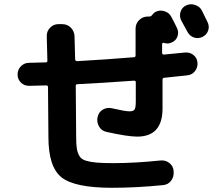

<svg xmlns="http://www.w3.org/2000/svg" viewBox="-20 -852 1040 912"><path d="M938.5 -802.7Q943.4 -793 952.6 -773.9Q961.9 -754.9 965.8 -747.1Q975.6 -727.5 968.8 -707Q961.9 -686.5 941.9 -676.8Q921.9 -667 901.4 -673.8Q880.9 -680.7 870.1 -701.2Q861.3 -718.8 840.8 -754.9Q831.1 -774.4 837.4 -795.4Q843.8 -816.4 863.8 -826.2Q883.8 -835.9 906.2 -828.6Q928.7 -821.3 938.5 -802.7ZM118.2 -444.3Q94.7 -444.3 79.1 -460Q63.5 -475.6 63.5 -498Q63.5 -521.5 79.6 -537.6Q95.7 -553.7 118.2 -553.7Q143.6 -553.7 197.3 -555.7Q205.1 -555.7 205.1 -563.5Q204.1 -620.1 202.1 -679.7Q201.2 -703.1 217.8 -720.2Q234.4 -737.3 256.8 -737.3H275.4Q299.8 -737.3 316.4 -720.7Q333 -704.1 334 -679.7Q335 -642.6 336.9 -571.3Q336.9 -562.5 345.7 -561.5Q484.4 -569.3 615.2 -580.1Q624 -580.1 624 -588.9V-715.8Q624 -740.2 641.1 -756.8Q658.2 -773.4 681.6 -773.4H689.5Q697.3 -773.4 702.1 -780.3Q710 -791 719.7 -795.9Q738.3 -805.7 760.7 -798.8Q783.2 -792 793 -773.4Q797.9 -764.6 807.1 -746.6Q816.4 -728.5 820.3 -719.7Q830.1 -700.2 823.2 -679.7Q816.4 -659.2 795.9 -650.4Q778.3 -641.6 757.8 -648.4Q750 -650.4 750 -640.6V-600.6Q750 -592.8 758.8 -592.8Q824.2 -598.6 858.4 -602.5Q881.8 -604.5 898.9 -590.8Q916 -577.1 918 -554.7Q919.9 -531.2 905.8 -513.7Q891.6 -496.1 869.1 -494.1Q822.3 -489.3 758.8 -482.4Q752 -482.4 752 -472.7V-336.9Q752 -203.1 631.8 -203.1Q585.9 -203.1 485.4 -225.6Q461.9 -230.5 450.2 -251.5Q438.5 -272.5 443.4 -295.9L444.3 -297.9Q449.2 -320.3 468.8 -331.5Q488.3 -342.8 510.7 -337.9Q574.2 -323.2 594.7 -323.2Q612.3 -323.2 618.7 -331.1Q625 -338.9 625 -370.1V-461.9Q625 -468.8 616.2 -468.8Q468.8 -458 347.7 -452.1Q339.8 -452.1 339.8 -444.3Q341.8 -286.1 341.8 -200.2Q341.8 -165 345.2 -145Q348.6 -125 357.9 -109.9Q367.2 -94.7 389.2 -88.4Q411.1 -82 439.9 -79.6Q468.8 -77.1 519.5 -77.1Q620.1 -77.1 743.2 -89.8Q766.6 -91.8 784.7 -77.6Q802.7 -63.5 804.7 -40V-36.1Q806.6 -11.7 792.5 6.8Q778.3 25.4 753.9 27.3Q627 40 512.7 40Q334 40 272 -9.8Q210 -59.6 210 -200.2Q210 -274.4 208 -438.5Q208 -446.3 199.2 -446.3Q143.6 -444.3 118.2 -444.3Z"/></svg>

Font: Rounded Mgen+ 2m bold
Style: Bold
Weight: 700
Designer: [Source Han Sans]
Ryoko NISHIZUKA  (kana & ideographs); Paul D. Hunt (Latin, Greek & Cyrillic); Wenlong ZHANG  (bopomofo
Version: Version 1.059.20150602